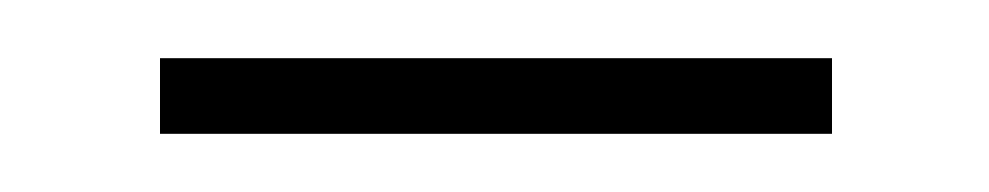

<svg xmlns="http://www.w3.org/2000/svg" viewBox="-20 -305 340 66"><path d="M35 -259H266V-285H35Z"/></svg>

Font: Noto Sans Armenian SemiCondensed Thin
Style: Regular
Weight: 100
Width: 4
Designer: Monotype Design Team
Foundry: Monotype Imaging Inc.
Version: Version 2.008